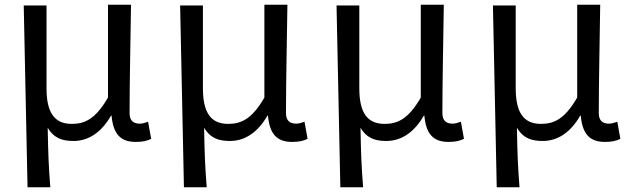

<svg xmlns="http://www.w3.org/2000/svg" viewBox="-20 -555 2676 809"><path d="M96 234H192C185 145 183 95 181 -17C208 29 245 39 290 39C351 39 406 5 448 -68H450C457 9 487 43 552 43C582 43 601 38 617 30L604 -42C590 -37 579 -34 569 -34C543 -34 526 -46 526 -78C526 -215 530 -381 532 -535H435V-144C381 -50 334 -33 282 -33C207 -33 176 -84 176 -183V-532H80Z M755 234H851C844 145 842 95 840 -17C867 29 904 39 949 39C1010 39 1065 5 1107 -68H1109C1116 9 1146 43 1211 43C1241 43 1260 38 1276 30L1263 -42C1249 -37 1238 -34 1228 -34C1202 -34 1185 -46 1185 -78C1185 -215 1189 -381 1191 -535H1094V-144C1040 -50 993 -33 941 -33C866 -33 835 -84 835 -183V-532H739Z M1414 234H1510C1503 145 1501 95 1499 -17C1526 29 1563 39 1608 39C1669 39 1724 5 1766 -68H1768C1775 9 1805 43 1870 43C1900 43 1919 38 1935 30L1922 -42C1908 -37 1897 -34 1887 -34C1861 -34 1844 -46 1844 -78C1844 -215 1848 -381 1850 -535H1753V-144C1699 -50 1652 -33 1600 -33C1525 -33 1494 -84 1494 -183V-532H1398Z M2073 234H2169C2162 145 2160 95 2158 -17C2185 29 2222 39 2267 39C2328 39 2383 5 2425 -68H2427C2434 9 2464 43 2529 43C2559 43 2578 38 2594 30L2581 -42C2567 -37 2556 -34 2546 -34C2520 -34 2503 -46 2503 -78C2503 -215 2507 -381 2509 -535H2412V-144C2358 -50 2311 -33 2259 -33C2184 -33 2153 -84 2153 -183V-532H2057Z"/></svg>

Font: GenEiGothic-pro-Regular
Style: Regular
Weight: 400
Designer: Ryoko NISHIZUKA (kana & ideographs); Paul D. Hunt (Latin, Greek & Cyrillic); Wenlong ZHANG (bopomofo); Sandoll Communica
Foundry: Adobe Systems Incorporated; o_tamon
Version: Version 1.000.140830